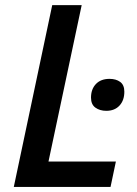

<svg xmlns="http://www.w3.org/2000/svg" viewBox="-20 -734 539 754"><path d="M34.2 0 185.1 -713.9H300.8L170.4 -99.6H435.1L414.1 0ZM397.5 -298.8Q372.1 -298.8 354.7 -311.3Q337.4 -323.7 337.4 -350.6Q337.4 -383.8 356.7 -404.1Q376 -424.3 410.2 -424.3Q435.5 -424.3 451.9 -412.4Q468.3 -400.4 468.3 -374Q468.3 -339.8 449.2 -319.3Q430.2 -298.8 397.5 -298.8Z"/></svg>

Font: Open Sans SemiBold
Style: Italic
Weight: 600
Italic angle: -12°
Designer: Monotype Design Team
Foundry: Monotype Imaging Inc.
Version: Version 3.003; ttfautohint (v1.8.4)